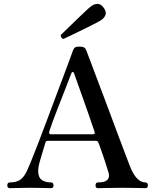

<svg xmlns="http://www.w3.org/2000/svg" viewBox="-20 -981 808 1001"><path d="M32 0Q18 0 18 -14Q18 -30 32 -30Q65 -30 85 -43.5Q105 -57 121 -91Q128 -106 143.5 -144Q159 -182 179.5 -235Q200 -288 222.5 -348.5Q245 -409 267.5 -468.5Q290 -528 309.5 -580Q329 -632 342.5 -668.5Q356 -705 360 -717Q365 -730 372 -734Q379 -738 395 -738Q411 -738 418.5 -733.5Q426 -729 430 -718Q437 -700 453.5 -656Q470 -612 492.5 -552.5Q515 -493 539.5 -428Q564 -363 587 -300.5Q610 -238 629 -189Q648 -140 658 -113Q691 -30 738 -30Q751 -30 751 -14Q751 0 738 0Q728 0 698.5 -1Q669 -2 617 -2Q574 -2 538 -1Q502 0 491 0Q478 0 478 -14Q478 -30 491 -30Q522 -30 534.5 -39Q547 -48 548 -62Q549 -76 543 -90Q542 -95 528.5 -136.5Q515 -178 495 -233Q491 -243 487.5 -245Q484 -247 477 -247H229Q219 -247 217 -238Q211 -217 202 -188.5Q193 -160 186 -134Q179 -108 179 -91Q179 -57 197 -43.5Q215 -30 246 -30Q259 -30 259 -14Q259 0 246 0Q236 0 209.5 -1Q183 -2 139 -2Q100 -2 71 -1Q42 0 32 0ZM245 -281H463Q468 -281 472 -283Q476 -285 473 -294Q461 -329 445 -376Q429 -423 412 -470Q395 -517 382.5 -552.5Q370 -588 366 -599Q363 -606 359 -606Q355 -606 353 -601Q350 -594 339.5 -566.5Q329 -539 314 -500.5Q299 -462 283 -421.5Q267 -381 254.5 -347Q242 -313 237 -296Q233 -281 245 -281ZM311 -778Q304 -779 300 -785.5Q296 -792 297 -799Q300 -801 315 -816Q330 -831 351.5 -851.5Q373 -872 395 -893.5Q417 -915 434.5 -931Q452 -947 459 -951Q473 -961 490 -960.5Q507 -960 521 -940Q536 -919 530 -903.5Q524 -888 510 -878Q503 -873 482.5 -862Q462 -851 434.5 -837.5Q407 -824 380 -811Q353 -798 334 -789Q315 -780 311 -778Z"/></svg>

Font: Zen Old Mincho
Style: Bold
Weight: 700
Designer: Yoshimichi Ohira
Foundry: Positype
Version: Version 1.500